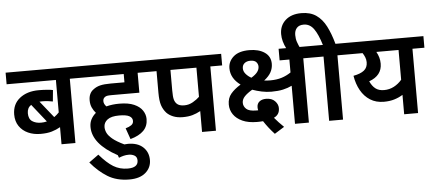

<svg xmlns="http://www.w3.org/2000/svg" viewBox="-69 -1065 3563 1568"><g transform="rotate(-5 1712.5 -280.5)"><path d="M616 -527H518V0H404V-140Q371 -121 333.5 -110Q296 -99 242 -99Q185 -99 139.5 -119.5Q94 -140 67 -179.5Q40 -219 40 -275Q40 -360 100.5 -408Q161 -456 257 -456Q290 -456 323 -453.5Q356 -451 373 -447L364 -354Q346 -358 323.5 -360.5Q301 -363 277 -363Q265 -363 255 -362L364 -226Q375 -234 385 -242.5Q395 -251 404 -261V-527H0V-622H616ZM152 -276Q152 -229 181 -209.5Q210 -190 253 -190Q278 -190 301 -196L185 -342Q152 -320 152 -276Z M902 -289Q977 -289 1023.5 -268.5Q1070 -248 1092 -215Q1114 -182 1114 -145Q1114 -87 1077.5 -50Q1041 -13 969 7L937 -84Q966 -92 984 -104.5Q1002 -117 1002 -139Q1002 -165 976.5 -179Q951 -193 893 -193Q828 -193 797 -169.5Q766 -146 766 -109Q766 -86 777 -62Q788 -38 820 -11Q852 16 915 46Q930 44 945 44Q1024 44 1068 85Q1112 126 1112 191Q1112 253 1065 294Q1018 335 932 335Q828 335 754 289.5Q680 244 617 168L696 111Q757 182 809 213.5Q861 245 926 245Q1011 245 1011 186Q1011 157 990.5 145Q970 133 944 133Q921 133 901 138Q881 143 862 151L854 129Q652 20 652 -120Q652 -155 666.5 -182.5Q681 -210 706 -231Q688 -251 676 -277Q664 -303 664 -337Q664 -367 674.5 -389Q685 -411 704 -424Q728 -443 760.5 -451Q793 -459 847 -459H960V-527H602V-622H1172V-527H1074V-364H849Q821 -364 809 -361.5Q797 -359 789 -352Q775 -341 775 -321Q775 -297 796 -276Q845 -289 902 -289Z M1670 -527V0H1556V-171Q1523 -153 1489.5 -143.5Q1456 -134 1410 -134Q1366 -134 1332.5 -147.5Q1299 -161 1278 -183Q1253 -211 1241 -247.5Q1229 -284 1229 -350V-527H1157V-622H1767V-527ZM1556 -527H1343V-359Q1343 -307 1349 -285Q1355 -263 1369 -249Q1388 -229 1431 -229Q1469 -229 1502.5 -248.5Q1536 -268 1556 -288Z M2432 -527V0H2318V-312Q2285 -296 2245 -287Q2205 -278 2150 -278Q2110 -278 2070 -286.5Q2030 -295 1994 -308Q1952 -283 1930 -259.5Q1908 -236 1908 -208Q1908 -179 1931 -157.5Q1954 -136 2013 -136Q2022 -136 2028 -136Q2025 -149 2025 -161Q2025 -191 2045.5 -207.5Q2066 -224 2100 -224Q2147 -224 2172.5 -197.5Q2198 -171 2198 -140Q2198 -111 2186 -93Q2174 -75 2151 -64Q2168 -44 2186 -24.5Q2204 -5 2227 17L2147 67Q2121 39 2098.5 10Q2076 -19 2060 -44Q2047 -43 2034 -42.5Q2021 -42 2012 -42Q1940 -42 1891.5 -64Q1843 -86 1818 -122.5Q1793 -159 1793 -204Q1793 -256 1822 -291Q1851 -326 1903 -358Q1824 -416 1824 -498Q1824 -554 1868 -593Q1912 -632 1998 -632Q2075 -632 2123.5 -599Q2172 -566 2172 -505Q2172 -469 2155 -437Q2138 -405 2098 -374Q2121 -371 2148 -371Q2201 -371 2242 -384Q2283 -397 2318 -421V-527H2238V-622H2530V-527ZM1933 -488Q1933 -463 1951.5 -441.5Q1970 -420 1996 -406Q2031 -427 2046.5 -448Q2062 -469 2062 -492Q2062 -513 2047.5 -529Q2033 -545 1999 -545Q1970 -545 1951.5 -530Q1933 -515 1933 -488Z M2303 -615Q2285 -650 2277 -680Q2269 -710 2269 -739Q2269 -809 2317 -852.5Q2365 -896 2448 -896Q2521 -896 2569.5 -862.5Q2618 -829 2649.5 -767.5Q2681 -706 2704 -622H2810V-527H2712V0H2598V-527H2515V-622H2601Q2574 -711 2541.5 -756Q2509 -801 2459 -801Q2421 -801 2402 -779.5Q2383 -758 2383 -722Q2383 -690 2392 -664.5Q2401 -639 2413 -614Z M3425 -622V-527H3327V0H3213V-159Q3181 -139 3143 -127.5Q3105 -116 3058 -116Q2993 -116 2945.5 -146Q2898 -176 2868.5 -228.5Q2839 -281 2828 -349Q2887 -360 2916 -383.5Q2945 -407 2945 -450Q2945 -472 2937 -491.5Q2929 -511 2918 -527H2796V-622ZM2952 -293Q2970 -253 2997 -232Q3024 -211 3067 -211Q3111 -211 3148 -230.5Q3185 -250 3213 -283V-527H3031Q3044 -504 3051 -480Q3058 -456 3058 -429Q3058 -331 2952 -293Z"/></g></svg>

Font: Noto Sans SemiBold
Style: Regular
Weight: 600
Designer: Monotype Design Team
Foundry: Monotype Imaging Inc.
Version: Version 2.007